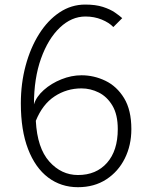

<svg xmlns="http://www.w3.org/2000/svg" viewBox="-20 -786 634 820"><path d="M313 13.5Q240.5 13.5 185.5 -28Q130.5 -69.5 99.8 -149.5Q69 -229.5 69 -344.5Q69 -429.5 89.5 -505.8Q110 -582 147 -640.8Q184 -699.5 234.2 -733Q284.5 -766.5 344 -766.5Q388.5 -766.5 419.5 -756.5Q450.5 -746.5 470.5 -732.8Q490.5 -719 502 -708.5L464 -670.5Q446 -689.5 414.2 -702.5Q382.5 -715.5 345 -715.5Q285.5 -715.5 235.5 -668Q185.5 -620.5 155.2 -536Q125 -451.5 125 -340Q135 -373 167 -401.5Q199 -430 242 -447.2Q285 -464.5 328 -464.5Q381.5 -464.5 430.2 -441Q479 -417.5 510 -366.8Q541 -316 541 -234.5Q541 -165.5 513 -109.2Q485 -53 433.8 -19.8Q382.5 13.5 313 13.5ZM313 -38.5Q391 -38.5 437 -90.5Q483 -142.5 483 -234.5Q483 -296.5 460.2 -334.8Q437.5 -373 402 -390.8Q366.5 -408.5 328 -408.5Q265 -408.5 213.2 -374.5Q161.5 -340.5 133 -270Q139 -154 190.5 -96.2Q242 -38.5 313 -38.5Z"/></svg>

Font: Junction Light
Style: Regular
Weight: 300
Designer: Caroline Hadilaksono
Foundry: Caroline Hadilaksono, Tyler Finck, The League of Moveable Type
Version: Version 2.000; ttfautohint (v1.8.3)